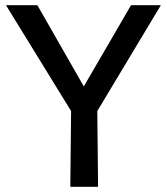

<svg xmlns="http://www.w3.org/2000/svg" viewBox="-20 -720 643 740"><path d="M251 0 254 -292 3 -700H124L303 -387L485 -700H600L355 -292L358 0Z"/></svg>

Font: Inclusive Sans Medium
Style: Regular
Weight: 500
Designer: Olivia King
Foundry: Olivia King
Version: Version 2.004